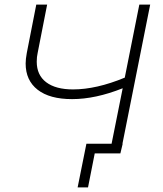

<svg xmlns="http://www.w3.org/2000/svg" viewBox="-20 -664 706 831"><path d="M510 -42H511L501 0H390L361 147H316L354 -42H463L511 -282Q393 -235 292 -235Q195 -235 143 -275.5Q91 -316 91 -389Q91 -408 96 -435L137 -644H184L143 -435Q139 -418 139 -397Q139 -339 180 -308Q221 -277 296 -277Q397 -277 520 -328L583 -644H630Z"/></svg>

Font: Montserrat Ace
Style: Light Italic
Weight: 300
Italic angle: -11.3°
Designer: Julieta Ulanovsky
Foundry: Julieta Ulanovsky
Version: Version 1